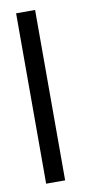

<svg xmlns="http://www.w3.org/2000/svg" viewBox="-74 -633 315 666"><g transform="rotate(-10 83.5 -300.0)"><path d="M33.2 -600.1H100.1V0H33.2Z"/></g></svg>

Font: Malkor
Style: Regular
Weight: 400
Version: Version 1.3